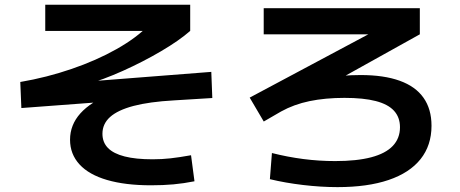

<svg xmlns="http://www.w3.org/2000/svg" viewBox="-20 -742 1915 799"><path d="M271.5 -160.5Q271.5 -222.4 314.6 -270.3Q357.6 -318.2 443.7 -352.6L447 -320.7L68.9 -292.4L64.4 -400.8Q174.5 -419.6 277.9 -455.1Q381.4 -490.5 464.9 -537.6Q548.4 -584.7 599.5 -637.5L637.2 -613.4H168.3V-722.3H771.5V-613.4Q725.8 -573.3 650.7 -529.1Q575.7 -485 491.6 -447.2Q407.4 -409.5 335.4 -389.3L306.8 -399.8L859.3 -442.9L863.5 -334.1L704.4 -324.3Q601.3 -318.5 535.7 -301.2Q470.1 -283.8 438.2 -255.2Q406.3 -226.6 406.3 -185.4Q406.3 -149.6 429.4 -126.1Q452.6 -102.6 498.8 -90.9Q544.9 -79.1 614.8 -79.1Q653.8 -79.1 689.4 -83.1Q724.9 -87 775 -96L789.3 12.4Q744.8 21.3 701.9 25.2Q658.9 29.1 608.1 29.1Q501.7 29.1 426 7.1Q350.2 -14.9 310.9 -57.8Q271.5 -100.7 271.5 -160.5Z M1103.1 3.6 1111.6 -105.2Q1176.6 -88.7 1242.3 -80.2Q1308 -71.7 1374.8 -71.7Q1464.9 -71.7 1524.8 -87.5Q1584.7 -103.3 1614.6 -134.8Q1644.5 -166.4 1644.5 -212.5Q1644.5 -253.9 1619.6 -281.1Q1594.7 -308.3 1543.7 -321.5Q1492.7 -334.7 1413.4 -334.7Q1333.5 -334.7 1268.3 -321.2Q1203.1 -307.7 1149.6 -278L1077.6 -236.3L1019.1 -335.8L1558.5 -623.6L1559 -599.2H1077.4V-708H1727.1V-599.2L1224.4 -319.5L1174.2 -385.8Q1224.3 -404.3 1314.8 -417Q1405.3 -429.7 1480.9 -429.7Q1577.6 -429.7 1643.3 -406Q1709.1 -382.4 1742.4 -335.2Q1775.7 -288.1 1775.7 -218.6Q1775.7 -137.1 1730.2 -79.9Q1684.6 -22.7 1597.1 7Q1509.6 36.7 1384.5 36.7Q1316 36.7 1241.6 27.9Q1167.1 19.1 1103.1 3.6Z"/></svg>

Font: WEMIX Pretendard Variable
Style: Regular
Weight: 400
Designer: Base glyphs from Inter by Rasmus Andersson; Hangeul glyphs from Noto Sans CJK(Source Han Sans) by Jang Soo-young and Kan
Foundry: Kil Hyung-jin
Version: Version 1.000;Glyphs 3.2 (3208)